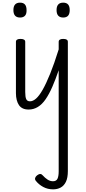

<svg xmlns="http://www.w3.org/2000/svg" viewBox="-20 -808 645 1446"><path d="M380 618Q339 618 305.5 600Q272 582 250 554Q241 543 245 531.5Q249 520 260 512Q273 502 283.5 502.5Q294 503 302 513Q318 531 337.5 544Q357 557 379 557Q404 557 413 538Q422 519 422 482V-279Q398 -209 374 -154Q350 -99 323.5 -60.5Q297 -22 265 -2.5Q233 17 196 17Q170 17 152 8.5Q134 0 123 -16Q112 -32 106 -55Q100 -78 100 -106V-493Q100 -504 108.5 -509.5Q117 -515 134 -515Q152 -515 161 -509.5Q170 -504 170 -493V-115Q170 -78 177.5 -61.5Q185 -45 206 -45Q228 -45 251.5 -65.5Q275 -86 301 -131.5Q327 -177 357.5 -252Q388 -327 422 -436V-493Q422 -504 430.5 -509.5Q439 -515 456 -515Q474 -515 482.5 -509.5Q491 -504 491 -493V480Q491 531 476.5 561Q462 591 437 604.5Q412 618 380 618ZM131 -676Q106 -676 93.5 -690Q81 -704 81 -732Q81 -760 93.5 -774Q106 -788 131 -788Q156 -788 168 -774Q180 -760 180 -732Q181 -704 168.5 -690Q156 -676 131 -676ZM456 -676Q431 -676 418.5 -690Q406 -704 406 -732Q406 -760 418.5 -774Q431 -788 456 -788Q481 -788 493 -774Q505 -760 505 -732Q505 -704 493 -690Q481 -676 456 -676Z"/></svg>

Font: Playwrite FR Moderne Light
Style: Regular
Weight: 300
Version: Version 1.002